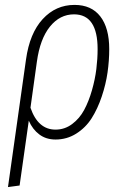

<svg xmlns="http://www.w3.org/2000/svg" viewBox="-20 -552 511 775"><path d="M280.8 -532.2Q349.1 -532.2 385 -485.6Q420.9 -439 420.9 -354Q420.9 -307.6 414.1 -259.5Q407.2 -211.4 390.6 -162.1Q374 -112.8 349.9 -74.7Q325.7 -36.6 287.8 -12.7Q250 11.2 204.1 11.2Q166 11.2 138.7 -9.3Q111.3 -29.8 96.2 -64.9L59.1 196.8L12.2 203.1L85 -312Q99.6 -417.5 152.3 -474.9Q205.1 -532.2 280.8 -532.2ZM204.1 -28.8Q241.2 -28.8 271.2 -51.3Q301.3 -73.7 319.8 -108.4Q338.4 -143.1 351.1 -187.5Q363.8 -231.9 368.9 -273.4Q374 -314.9 374 -354Q374 -494.1 278.8 -494.1Q221.7 -494.1 181.6 -444.6Q141.6 -395 128.9 -303.2L103 -117.2Q133.3 -28.8 204.1 -28.8Z"/></svg>

Font: Fira Sans Compressed ExtraLight
Style: Italic
Weight: 250
Width: 3
Italic angle: -8°
Designer: Carrois Corporate & Edenspiekermann AG
Foundry: Carrois Corporate GbR & Edenspiekermann AG
Version: Version 4.203;PS 004.203;hotconv 1.0.88;makeotf.lib2.5.64775